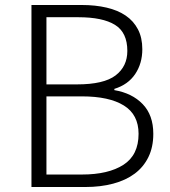

<svg xmlns="http://www.w3.org/2000/svg" viewBox="-20 -749 682 769"><path d="M106 -729H307Q362 -729 407 -718.5Q452 -708 483.5 -686.5Q515 -665 532.5 -631.5Q550 -598 550 -552Q550 -495 521.5 -452.5Q493 -410 438 -393V-388Q509 -376 551.5 -332Q594 -288 594 -213Q594 -160 574.5 -120Q555 -80 519.5 -53.5Q484 -27 433.5 -13.5Q383 0 322 0H106ZM288 -411Q396 -411 443 -447Q490 -483 490 -545Q490 -619 440.5 -649.5Q391 -680 294 -680H166V-411ZM308 -50Q414 -50 474.5 -89Q535 -128 535 -213Q535 -290 476 -326.5Q417 -363 308 -363H166V-50Z"/></svg>

Font: SpoqaHanSansJP-Light
Style: Regular
Weight: 300
Designer: [Source Han Sans]
Ryoko NISHIZUKA  (kana & ideographs); Paul D. Hunt (Latin, Greek & Cyrillic); Wenlong ZHANG  (bopomofo
Foundry: Spoqa (http://bi.spoqa.com)
Version: Version 1.002.20150607